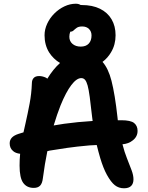

<svg xmlns="http://www.w3.org/2000/svg" viewBox="-20 -1000 793 1030"><path d="M645 10Q617 10 596 -6.5Q575 -23 553 -63Q534 -98 518 -151Q508 -185 499 -222Q479 -221 460 -220Q392 -214 339.5 -206.5Q287 -199 246 -192Q240 -190 234 -189Q220 -121 210 -44Q207 -17 195.5 -4.5Q184 8 161 8Q124 8 104.5 -19Q85 -46 85 -112Q85 -144 88 -175Q63 -178 50 -190Q32 -205 32 -231Q32 -249 43.5 -261.5Q55 -274 80 -282Q93 -286 106 -290Q111 -315 117 -339Q129 -392 139 -445Q149 -498 151 -553Q151 -571 160.5 -581.5Q170 -592 190 -592Q208 -592 227 -583Q230 -581 234 -578Q265 -629 302 -662Q266 -684 244 -718Q219 -758 219 -811Q219 -842 233 -872.5Q247 -903 271.5 -927.5Q296 -952 326 -966Q356 -980 387 -980Q402 -980 413 -973Q416 -973 418 -973Q476 -973 516.5 -953Q557 -933 578.5 -896.5Q600 -860 600 -811Q600 -760 576 -720Q558 -689 530 -668Q561 -633 578 -567Q597 -492 610 -373Q611 -364 612 -355Q621 -355 630 -355Q681 -355 699.5 -340Q718 -325 718 -298Q718 -266 691 -246Q670 -229 637 -226Q648 -183 661 -151Q676 -113 686 -86.5Q696 -60 696 -38Q696 -15 683.5 -2.5Q671 10 645 10ZM477 -351Q475 -363 474 -374Q467 -438 461.5 -479Q456 -520 450 -541.5Q444 -563 436 -572Q428 -581 416 -581Q391 -581 362.5 -543.5Q334 -506 305 -435Q286 -387 268 -327Q295 -332 324 -336Q396 -346 477 -351ZM357 -830Q352 -817 352 -803Q352 -779 369 -764.5Q386 -750 413 -750Q441 -750 456 -766Q471 -782 471 -810Q471 -831 457.5 -844.5Q444 -858 421 -858Q402 -858 392 -851Q382 -844 375 -837Q368 -830 357 -830Z"/></svg>

Font: Shantell Sans Light SemiBold
Style: Regular
Weight: 600
Version: Version 1.008;[ac192a2d6]